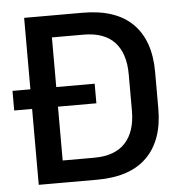

<svg xmlns="http://www.w3.org/2000/svg" viewBox="-48 -686 695 732"><g transform="rotate(-5 299.0 -319.5)"><path d="M317 -290.5H2.5V-365.5H317ZM294.5 0H139.5V-84.5H291Q370 -84.5 409.8 -127.5Q449.5 -170.5 449.5 -250.5V-389.5Q449.5 -470 409.8 -512.8Q370 -555.5 291 -555.5H139V-639H294.5Q421.5 -639 486 -574.8Q550.5 -510.5 550.5 -390V-250Q550.5 -129.5 486 -64.8Q421.5 0 294.5 0ZM170 0H71V-639H170Z"/></g></svg>

Font: Anek Devanagari Medium
Style: Regular
Weight: 500
Designer: Kailash Malviya (Devanagari) & Yesha Goshar (Latin)
Foundry: Ek Type
Version: Version 1.003